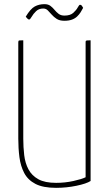

<svg xmlns="http://www.w3.org/2000/svg" viewBox="-20 -894 524 924"><path d="M250 10Q187 10 150.5 -9Q114 -28 96.5 -61.5Q79 -95 73.5 -137.5Q68 -180 68 -227V-690Q68 -695 69 -697Q70 -699 75 -699.5Q80 -700 92 -700V-227Q92 -186 96.5 -147.5Q101 -109 117 -79Q133 -49 164.5 -31.5Q196 -14 250 -14Q293 -14 333.5 -23Q374 -32 392 -41V-691Q392 -696 393.5 -697.5Q395 -699 400.5 -699.5Q406 -700 416 -700V-23Q396 -10 348 0Q300 10 250 10ZM290 -794Q267 -794 253 -803Q239 -812 229 -823.5Q219 -835 210 -844Q201 -853 188 -853Q167 -853 153.5 -840Q140 -827 132.5 -813.5Q125 -800 120 -800Q117 -800 113 -803.5Q109 -807 106.5 -810.5Q104 -814 104 -814Q127 -852 147.5 -863Q168 -874 194 -874Q212 -874 223 -865.5Q234 -857 242.5 -846.5Q251 -836 262 -827.5Q273 -819 290 -819Q318 -819 332.5 -832Q347 -845 354 -858Q361 -871 365 -871Q370 -871 373 -867.5Q376 -864 378 -860Q380 -856 380 -856Q375 -846 368 -835Q361 -824 351 -814.5Q341 -805 326 -799.5Q311 -794 290 -794Z"/></svg>

Font: Yanone Kaffeesatz ExtraLight
Style: Regular
Weight: 200
Designer: Yanone (Cyrillic: Daniel Pouzeot, Huerta Tipografica, and Cyreal)
Foundry: Yanone
Version: Version 2.003